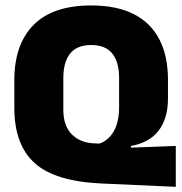

<svg xmlns="http://www.w3.org/2000/svg" viewBox="-20 -674 687 723"><path d="M642 29.5 362.5 17Q186.5 9 110.2 -60.2Q34 -129.5 34 -267.5V-372.5Q34 -507 106.5 -580.2Q179 -653.5 323.5 -653.5Q419.5 -653.5 483.8 -620.8Q548 -588 580.2 -525.5Q612.5 -463 612.5 -373.5V-303.5Q612.5 -264 603 -233Q593.5 -202 575.5 -179.8Q557.5 -157.5 531.5 -143.8Q505.5 -130 473 -124.5V-118L642 -124.5ZM337 -134 355.5 -133.5Q372 -139.5 385.2 -151Q398.5 -162.5 408.2 -179.2Q418 -196 423.2 -218.8Q428.5 -241.5 428.5 -270V-380.5Q428.5 -440.5 402.8 -472.5Q377 -504.5 323.5 -504.5Q270 -504.5 244.2 -472.5Q218.5 -440.5 218.5 -380.5V-260Q218.5 -199.5 251 -167.5Q283.5 -135.5 337 -134Z"/></svg>

Font: Anek Latin Medium ExtraBold
Style: Regular
Weight: 800
Version: Version 1.003